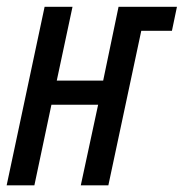

<svg xmlns="http://www.w3.org/2000/svg" viewBox="-21 -558 553 578"><path d="M-1 0 113.3 -537.6H197.3L149.9 -315.4H289.6L335.9 -537.6H511.7L496.6 -465.3H404.3L305.2 0H222.2L274.4 -242.7H133.8L82.5 0Z"/></svg>

Font: Open Sans Condensed Medium
Style: Italic
Weight: 500
Width: 3
Italic angle: -12°
Designer: Monotype Design Team
Foundry: Monotype Imaging Inc.
Version: Version 3.000